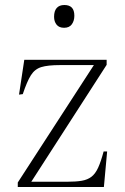

<svg xmlns="http://www.w3.org/2000/svg" viewBox="-20 -747 498 767"><path d="M51 0V-18L355 -487H220Q171 -487 145 -479Q119 -471 103.5 -446.5Q88 -422 71 -371L56 -369L77 -508H406V-488L105 -21H249Q284 -21 307 -25Q330 -29 345.5 -41Q361 -53 372 -77Q383 -101 394 -142H408L395 0ZM236 -636Q216 -636 206 -648.5Q196 -661 196 -680Q196 -703 206.5 -715Q217 -727 237 -727Q257 -727 267 -716.5Q277 -706 277 -684Q277 -664 267 -650Q257 -636 236 -636Z"/></svg>

Font: Literata 60pt ExtraLight
Style: Regular
Weight: 250
Designer: Latin by Veronika Burian and Jose Scaglione. Greek by Irene Vlachou. Cyrillic by Vera Evstafieva.
Foundry: TypeTogether
Version: Version 3.103;gftools[0.9.29]